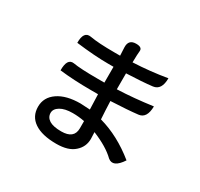

<svg xmlns="http://www.w3.org/2000/svg" viewBox="-174 -1020 1347 1293"><g transform="rotate(30 500.0 -373.5)"><path d="M268 -109Q268 -75 299 -55Q330 -36 392 -36Q491 -36 491 -117V-173Q446 -182 399 -182Q338 -182 303 -161Q268 -140 268 -109ZM535 -800Q583 -800 580 -769Q577 -746 576 -679Q710 -685 839 -707Q839 -615 776 -607Q701 -598 575 -593V-469Q706 -474 849 -494Q848 -401 787 -394Q711 -385 577 -379Q578 -355 580 -308Q583 -262 584 -240Q733 -199 871 -87Q813 2 763 -39Q704 -97 589 -144Q591 -102 591 -92Q591 -30 544 11Q498 53 405 53Q293 53 233 12Q174 -28 174 -103Q174 -176 238 -220Q302 -264 412 -264L486 -260L482 -377H427Q295 -377 183 -390Q182 -484 237 -476Q293 -466 429 -466H480V-589H439Q334 -589 188 -607Q187 -698 246 -688Q310 -676 438 -676H481L478 -740Q476 -800 535 -800Z"/></g></svg>

Font: Swei Half Moon CJK SC
Style: Medium
Weight: 500
Version: Version 2.071